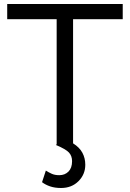

<svg xmlns="http://www.w3.org/2000/svg" viewBox="-20 -724 649 959"><path d="M259 0 263 -3V-628H16V-704H593V-628H345V-8Q377 12 391.5 39Q406 66 406 99Q406 147 372 181Q338 215 285 215Q254 215 230.5 207Q207 199 190 186L209 128Q223 137 238.5 144Q254 151 276 151Q304 151 322 133Q340 115 340 81Q340 55 324.5 38Q309 21 259 0Z"/></svg>

Font: Prodigy Sans
Style: Regular
Weight: 400
Designer: Wei Huang
Foundry: Wei Huang
Version: Version 1.003; ttfautohint (v1.8.3)